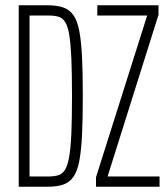

<svg xmlns="http://www.w3.org/2000/svg" viewBox="-20 -708 638 728"><path d="M51 0V-688H160Q195 -688 219 -680Q243 -672 258 -651Q273 -630 280.5 -591.5Q288 -553 291 -492.5Q294 -432 294 -344Q294 -257 291 -196Q288 -135 280.5 -96.5Q273 -58 258 -37Q243 -16 219.5 -8Q196 0 160 0ZM92 -39H166Q186 -39 201 -43.5Q216 -48 226 -63.5Q236 -79 242 -112Q248 -145 250.5 -201Q253 -257 253 -344Q253 -431 250.5 -487Q248 -543 242.5 -576Q237 -609 227 -624.5Q217 -640 202 -644.5Q187 -649 166 -649H92ZM344 0V-36L538 -649H349V-688H581V-652L388 -39H585V0Z"/></svg>

Font: Saira UltraCondensed ExtraLight
Style: Regular
Weight: 250
Width: 1
Designer: Hector Gatti with collaboration of the Omnibus-Type team
Foundry: Omnibus-Type
Version: Version 1.101